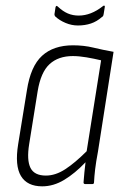

<svg xmlns="http://www.w3.org/2000/svg" viewBox="-20 -650 442 678"><path d="M129 8Q76 8 54 -28.5Q32 -65 44 -140L75 -331Q88 -416 128.5 -453Q169 -490 238 -490Q276 -490 309 -482Q342 -474 381 -467L326 -115Q319 -78 316 -52.5Q313 -27 312 -6Q312 0 306 0H281Q275 0 275 -6Q276 -23 278 -41Q280 -59 282 -77Q245 -38 207 -15Q169 8 129 8ZM142 -30Q176 -30 210.5 -52.5Q245 -75 286 -116L337 -437Q312 -443 285.5 -447.5Q259 -452 237 -452Q186 -452 155 -423.5Q124 -395 113 -328L83 -141Q74 -85 87.5 -57.5Q101 -30 142 -30ZM255 -560Q233 -560 211.5 -569Q190 -578 175 -592Q171 -597 173 -604L176 -624Q177 -628 179 -629Q181 -630 185 -626Q202 -610 219.5 -602.5Q237 -595 258 -595Q301 -595 343 -628Q346 -631 348.5 -630Q351 -629 350 -625L346 -600Q345 -597 344.5 -594.5Q344 -592 340 -590Q322 -574 301 -567Q280 -560 255 -560Z"/></svg>

Font: Sofia Sans Condensed ExtraLight
Style: Italic
Weight: 250
Italic angle: -9°
Version: Version 4.100